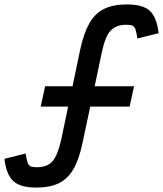

<svg xmlns="http://www.w3.org/2000/svg" viewBox="-49 -834 737 868"><path d="M115 14Q42 14 10.5 -16Q-21 -46 -29 -116L67 -140Q71 -113 75.5 -99.5Q80 -86 89.5 -82Q99 -78 118 -78Q165 -78 188.5 -105Q212 -132 228 -204L259 -352H135L155 -444H279L314 -612Q330 -685 355.5 -729.5Q381 -774 422 -794Q463 -814 524 -814Q598 -814 629 -784.5Q660 -755 668 -684L572 -660Q568 -688 563.5 -701Q559 -714 550 -718Q541 -722 521 -722Q475 -722 450.5 -695Q426 -668 411 -596L379 -444H557L537 -352H359L324 -188Q309 -115 283.5 -70.5Q258 -26 217.5 -6Q177 14 115 14Z"/></svg>

Font: Victor Mono Thin
Style: Italic
Weight: 100
Italic angle: -12°
Monospace: yes
Designer: Rune Bjørnerås
Version: Version 1.561;gftools[0.9.30]